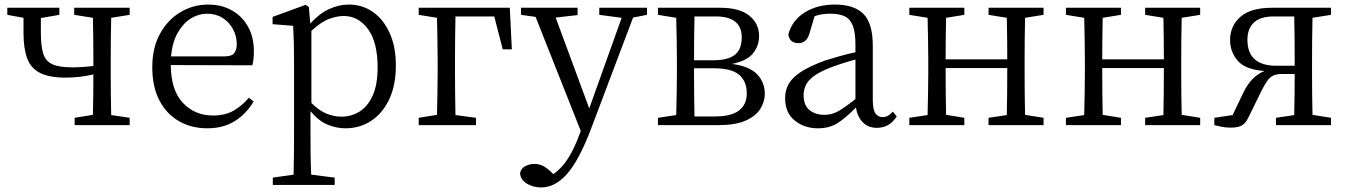

<svg xmlns="http://www.w3.org/2000/svg" viewBox="-20 -548 5899 841"><path d="M548 -483 467 -470Q466 -429 465.5 -377Q465 -325 465 -286V-228Q465 -189 465.5 -137.5Q466 -86 467 -44L548 -32V0H307V-32L387 -45Q388 -84 388.5 -133Q389 -182 389 -222Q359 -215 328.5 -211.5Q298 -208 267 -208Q196 -208 155.5 -228.5Q115 -249 99 -292.5Q83 -336 83 -403V-470L12 -483V-514H240V-483L159 -469V-405Q159 -348 169 -314.5Q179 -281 208.5 -267Q238 -253 296 -253Q341 -253 389 -259V-286Q389 -326 388.5 -377.5Q388 -429 387 -470L305 -483V-514H548Z M729 -301H963Q996 -301 1006.5 -316Q1017 -331 1017 -355Q1017 -390 1000.5 -420.5Q984 -451 955 -469.5Q926 -488 887 -488Q850 -488 816.5 -467.5Q783 -447 759 -405.5Q735 -364 729 -301ZM1085 -262 728 -263Q729 -152 781.5 -97Q834 -42 913 -42Q966 -42 1003.5 -63.5Q1041 -85 1070 -120L1091 -104Q1060 -50 1009 -18Q958 14 888 14Q818 14 763.5 -17.5Q709 -49 678 -108.5Q647 -168 647 -254Q647 -338 680.5 -399.5Q714 -461 770 -494.5Q826 -528 892 -528Q950 -528 995 -503Q1040 -478 1066 -432Q1092 -386 1092 -324Q1092 -283 1085 -262Z M1344 -413V-97Q1377 -64 1409.5 -50.5Q1442 -37 1476 -37Q1519 -37 1555 -59.5Q1591 -82 1612.5 -129.5Q1634 -177 1634 -253Q1634 -363 1592 -420.5Q1550 -478 1485 -478Q1458 -478 1423.5 -466Q1389 -454 1344 -413ZM1333 -517 1339 -445Q1378 -488 1421 -508Q1464 -528 1508 -528Q1567 -528 1613.5 -495.5Q1660 -463 1687 -403Q1714 -343 1714 -261Q1714 -176 1685.5 -114.5Q1657 -53 1607 -19.5Q1557 14 1493 14Q1455 14 1416 -1.5Q1377 -17 1340 -61V32Q1340 76 1340.5 123.5Q1341 171 1343 217L1446 230V262H1175V230L1266 217Q1267 172 1267.5 125Q1268 78 1268 34V-282Q1268 -330 1267 -365Q1266 -400 1264 -435L1174 -442V-474L1319 -527Z M2145 -476H1975Q1974 -434 1973.5 -380Q1973 -326 1973 -283V-228Q1973 -189 1973.5 -137.5Q1974 -86 1975 -44L2065 -32V0H1814V-32L1894 -45Q1895 -86 1896 -137.5Q1897 -189 1897 -228V-283Q1897 -324 1896 -376.5Q1895 -429 1894 -470L1814 -483V-514H2213L2222 -332H2182Z M2814 -514V-483L2753 -471L2569 16Q2517 153 2464.5 213Q2412 273 2351 273Q2314 273 2286.5 255.5Q2259 238 2258 210Q2262 190 2280.5 180Q2299 170 2321 170Q2342 170 2359 179Q2376 188 2396 207L2404 215Q2442 188 2469 144.5Q2496 101 2515 49L2524 26L2326 -474L2262 -483V-514H2510V-482L2414 -471L2561 -73L2703 -470L2605 -483V-514Z M3022 -38H3113Q3183 -38 3217 -64Q3251 -90 3251 -139Q3251 -192 3217.5 -220.5Q3184 -249 3106 -249H3020V-228Q3020 -188 3020.5 -134Q3021 -80 3022 -38ZM3115 -476H3022Q3021 -436 3020.5 -383.5Q3020 -331 3020 -284H3104Q3169 -284 3199 -308Q3229 -332 3229 -384Q3229 -476 3115 -476ZM2862 -514H3135Q3219 -514 3262 -479.5Q3305 -445 3305 -389Q3305 -348 3278.5 -314.5Q3252 -281 3186 -268Q3263 -258 3296.5 -222.5Q3330 -187 3330 -138Q3330 -102 3310 -70.5Q3290 -39 3245.5 -19.5Q3201 0 3129 0H2862V-32L2942 -44Q2943 -85 2944 -137Q2945 -189 2945 -228V-286Q2945 -326 2944 -377.5Q2943 -429 2942 -470L2862 -483Z M3727 -114V-287Q3696 -279 3665.5 -269Q3635 -259 3615 -251Q3567 -232 3542 -212.5Q3517 -193 3508.5 -172.5Q3500 -152 3500 -132Q3500 -87 3525.5 -66Q3551 -45 3592 -45Q3623 -45 3651 -60.5Q3679 -76 3727 -114ZM3891 -59 3908 -38Q3890 -11 3868.5 0.5Q3847 12 3821 12Q3783 12 3759.5 -12Q3736 -36 3729 -77Q3683 -30 3647.5 -8Q3612 14 3563 14Q3503 14 3461 -20Q3419 -54 3419 -118Q3419 -152 3434.5 -180Q3450 -208 3488 -233Q3526 -258 3594 -283Q3623 -292 3658 -302Q3693 -312 3727 -319V-351Q3727 -406 3715.5 -435.5Q3704 -465 3680 -476.5Q3656 -488 3618 -488Q3602 -488 3584.5 -486Q3567 -484 3548 -477L3526 -403Q3514 -359 3477 -359Q3458 -359 3446.5 -369Q3435 -379 3433 -397Q3449 -458 3504 -493Q3559 -528 3638 -528Q3721 -528 3762 -487Q3803 -446 3803 -348V-111Q3803 -68 3814.5 -51.5Q3826 -35 3846 -35Q3859 -35 3869.5 -41Q3880 -47 3891 -59Z M4551 -483 4470 -470Q4469 -429 4468.5 -377Q4468 -325 4468 -286V-228Q4468 -189 4468.5 -137.5Q4469 -86 4470 -45L4551 -32V0H4310V-32L4390 -44Q4391 -85 4391.5 -140Q4392 -195 4392 -250H4122Q4122 -196 4122.5 -141Q4123 -86 4124 -45L4204 -32V0H3963V-32L4043 -44Q4044 -85 4045 -137Q4046 -189 4046 -228V-286Q4046 -326 4045 -377.5Q4044 -429 4043 -470L3963 -483V-514H4204V-483L4124 -470Q4123 -430 4122.5 -379Q4122 -328 4122 -288H4392Q4392 -329 4391.5 -379.5Q4391 -430 4390 -470L4310 -483V-514H4551Z M5237 -483 5156 -470Q5155 -429 5154.5 -377Q5154 -325 5154 -286V-228Q5154 -189 5154.5 -137.5Q5155 -86 5156 -45L5237 -32V0H4996V-32L5076 -44Q5077 -85 5077.5 -140Q5078 -195 5078 -250H4808Q4808 -196 4808.5 -141Q4809 -86 4810 -45L4890 -32V0H4649V-32L4729 -44Q4730 -85 4731 -137Q4732 -189 4732 -228V-286Q4732 -326 4731 -377.5Q4730 -429 4729 -470L4649 -483V-514H4890V-483L4810 -470Q4809 -430 4808.5 -379Q4808 -328 4808 -288H5078Q5078 -329 5077.5 -379.5Q5077 -430 5076 -470L4996 -483V-514H5237Z M5571 -260H5651V-286Q5651 -327 5650.5 -381Q5650 -435 5649 -476H5559Q5500 -476 5472 -449Q5444 -422 5444 -374Q5444 -260 5571 -260ZM5810 -483 5729 -470Q5728 -429 5727.5 -377.5Q5727 -326 5727 -286V-228Q5727 -189 5727.5 -137.5Q5728 -86 5729 -45L5810 -32V0H5569V-32L5649 -44Q5650 -83 5650.5 -133Q5651 -183 5651 -224H5598Q5571 -224 5556 -216.5Q5541 -209 5529.5 -192Q5518 -175 5504 -147L5446 -29Q5435 -8 5419.5 1.5Q5404 11 5370 11Q5348 11 5329 7Q5310 3 5299 0V-32L5379 -44L5425 -140Q5460 -214 5519 -237Q5435 -243 5401.5 -282Q5368 -321 5368 -373Q5368 -434 5413 -474Q5458 -514 5552 -514H5810Z"/></svg>

Font: Shippori Mincho TTF
Style: Regular
Weight: 400
Version: Version 2.100